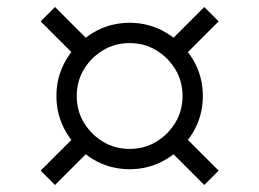

<svg xmlns="http://www.w3.org/2000/svg" viewBox="-20 -634 740 548"><path d="M350 -151Q293 -151 245.5 -179.5Q198 -208 169.5 -255.5Q141 -303 141 -360Q141 -417 169.5 -464.5Q198 -512 245.5 -540.5Q293 -569 350 -569Q407 -569 454.5 -540.5Q502 -512 530.5 -464.5Q559 -417 559 -360Q559 -303 530.5 -255.5Q502 -208 454.5 -179.5Q407 -151 350 -151ZM350 -209Q392 -209 426 -229.5Q460 -250 480.5 -284Q501 -318 501 -360Q501 -402 480.5 -436Q460 -470 426 -490.5Q392 -511 350 -511Q308 -511 274 -490.5Q240 -470 219.5 -436Q199 -402 199 -360Q199 -318 219.5 -284Q240 -250 274 -229.5Q308 -209 350 -209ZM96 -573 137 -614 231 -520 190 -479ZM469 -200 510 -241 604 -147 563 -106ZM563 -614 604 -573 510 -479 469 -520ZM190 -241 231 -200 137 -106 96 -147Z"/></svg>

Font: Murecho Thin
Style: Regular
Weight: 400
Version: Version 1.010